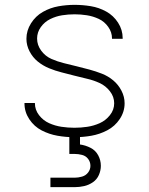

<svg xmlns="http://www.w3.org/2000/svg" viewBox="-20 -558 616 792"><path d="M287 8Q322 8 356.5 2Q391 -4 422.5 -20.5Q454 -37 474 -67Q494 -97 494 -132Q494 -159 481 -184Q468 -209 447 -226.5Q426 -244 400.5 -254Q375 -264 349 -271Q323 -278 296.5 -284.5Q270 -291 243.5 -297.5Q217 -304 192 -315Q167 -326 150 -349Q133 -372 133 -399Q133 -425 148.5 -446.5Q164 -468 187.5 -479.5Q211 -491 236.5 -495Q262 -499 288 -499Q313 -499 338.5 -495Q364 -491 387.5 -480Q411 -469 426.5 -447Q442 -425 442 -400V-398H486V-401Q486 -435 467 -464.5Q448 -494 418 -510.5Q388 -527 354.5 -532.5Q321 -538 288 -538Q254 -538 220.5 -532Q187 -526 157 -509Q127 -492 108 -462Q89 -432 89 -398Q89 -371 102 -346Q115 -321 136 -304Q157 -287 182.5 -276.5Q208 -266 234 -259.5Q260 -253 286.5 -246Q313 -239 339.5 -233Q366 -227 391 -215.5Q416 -204 433.5 -181.5Q451 -159 451 -132Q451 -105 433.5 -83Q416 -61 391.5 -50Q367 -39 340.5 -35Q314 -31 287 -31Q260 -31 233.5 -35Q207 -39 182.5 -50Q158 -61 141 -83Q124 -105 124 -132V-133H81V-131Q81 -96 101 -66Q121 -36 152 -20Q183 -4 217.5 2Q252 8 287 8ZM188 214H288Q308 214 327.5 209.5Q347 205 363.5 193.5Q380 182 388 163.5Q396 145 396 126Q396 103 385 82.5Q374 62 353 51.5Q332 41 310 38V0H266V77H288Q303 77 318.5 81Q334 85 343.5 97.5Q353 110 353 126Q353 141 343.5 153.5Q334 166 318.5 170.5Q303 175 288 175H188Z"/></svg>

Font: Iosevka Sparkle Extralight
Style: Regular
Weight: 200
Designer: Belleve Invis
Foundry: Belleve Invis
Version: Version 4.5.0; ttfautohint (v1.8.3)